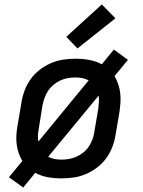

<svg xmlns="http://www.w3.org/2000/svg" viewBox="-20 -791 640 860"><path d="M84 49 20 3 80 -70Q70 -87 63.5 -106Q57 -125 54.5 -146Q52 -167 53.5 -188.5Q55 -210 59 -231L76 -331Q80 -358 90 -385Q100 -412 117 -436Q134 -460 158 -478.5Q182 -497 209 -508.5Q236 -520 263.5 -524Q291 -528 318 -528Q350 -528 380 -522.5Q410 -517 436 -503L490 -569L553 -523L493 -450Q503 -433 509.5 -414Q516 -395 518.5 -374Q521 -353 519.5 -331.5Q518 -310 515 -289L498 -189Q494 -162 484 -135Q474 -108 457 -84Q440 -60 416 -41.5Q392 -23 365 -11.5Q338 0 310 4Q282 8 255 8Q223 8 193 2.5Q163 -3 138 -17ZM152 -157 377 -431Q364 -438 349 -441Q334 -444 318 -444Q301 -444 283.5 -441Q266 -438 250 -430.5Q234 -423 219.5 -411Q205 -399 195 -383.5Q185 -368 179 -351Q173 -334 170 -317L154 -217Q151 -202 150 -186.5Q149 -171 152 -157ZM255 -76Q272 -76 289.5 -79Q307 -82 323.5 -89.5Q340 -97 354.5 -109Q369 -121 379 -136.5Q389 -152 395 -169Q401 -186 403 -203L420 -303Q422 -318 423 -333.5Q424 -349 422 -363L196 -89Q209 -82 224 -79Q239 -76 255 -76ZM327 -574 277 -626 436 -771 497 -709Z"/></svg>

Font: Iosevka Medium Extended
Style: Italic
Weight: 500
Width: 7
Italic angle: -9°
Monospace: yes
Designer: Belleve Invis
Foundry: Belleve Invis
Version: Version 32.5.0; ttfautohint (v1.8.4)